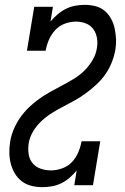

<svg xmlns="http://www.w3.org/2000/svg" viewBox="-20 -763 515 791"><path d="M154 8Q131 8 109 2.5Q87 -3 70 -16Q53 -29 41.5 -48Q30 -67 24.5 -88.5Q19 -110 18.5 -133Q18 -156 22 -180Q26 -205 36.5 -230Q47 -255 62.5 -277.5Q78 -300 98 -319.5Q118 -339 140.5 -355Q163 -371 187 -384.5Q211 -398 235 -410.5Q259 -423 283 -437.5Q307 -452 326.5 -471Q346 -490 360.5 -514Q375 -538 379 -564Q383 -585 379.5 -606Q376 -627 364.5 -643Q353 -659 333.5 -666.5Q314 -674 293 -674Q270 -674 247 -665.5Q224 -657 207.5 -639Q191 -621 181.5 -599Q172 -577 168 -554H91L121 -735H198L188 -674Q201 -690 217.5 -704Q234 -718 252.5 -727Q271 -736 290.5 -739.5Q310 -743 329 -743Q352 -743 373.5 -737.5Q395 -732 411 -718.5Q427 -705 437.5 -686Q448 -667 452.5 -645.5Q457 -624 458 -601.5Q459 -579 455 -556Q450 -530 440 -505Q430 -480 414.5 -457.5Q399 -435 378.5 -416Q358 -397 336 -380.5Q314 -364 290 -350.5Q266 -337 241.5 -324.5Q217 -312 194 -297.5Q171 -283 150.5 -264Q130 -245 116 -221Q102 -197 98 -172Q95 -150 98 -128.5Q101 -107 114 -91Q127 -75 147.5 -68Q168 -61 190 -61Q213 -61 236.5 -69.5Q260 -78 276.5 -95.5Q293 -113 302.5 -135.5Q312 -158 316 -181H393L363 0H286L296 -61Q283 -45 267 -31Q251 -17 232.5 -8Q214 1 194 4.5Q174 8 154 8Z"/></svg>

Font: Iosevka QP
Style: Italic
Weight: 400
Italic angle: -9°
Designer: Belleve Invis
Foundry: Belleve Invis
Version: Version 20.0.0; ttfautohint (v1.8.4)